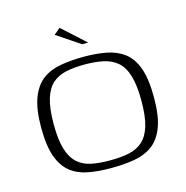

<svg xmlns="http://www.w3.org/2000/svg" viewBox="-95 -700 772 797"><g transform="rotate(-15 291.5 -302.0)"><path d="M287 7Q233 7 189.5 -1Q146 -9 114.5 -33.5Q83 -58 66 -105Q49 -152 49 -231Q49 -311 68 -359Q87 -407 120 -430.5Q153 -454 198.5 -461.5Q244 -469 297 -469Q350 -469 393.5 -460.5Q437 -452 468.5 -428Q500 -404 517 -357Q534 -310 534 -231Q534 -150 515.5 -102.5Q497 -55 464 -31.5Q431 -8 386 -0.5Q341 7 287 7ZM291 -25Q336 -25 371 -32Q406 -39 430.5 -60.5Q455 -82 467.5 -122.5Q480 -163 480 -231Q480 -298 467.5 -339Q455 -380 430.5 -401Q406 -422 371 -429.5Q336 -437 291 -437Q245 -437 210.5 -429.5Q176 -422 152 -401Q128 -380 115.5 -339Q103 -298 103 -231Q103 -163 115.5 -122.5Q128 -82 152 -60.5Q176 -39 210.5 -32Q245 -25 291 -25ZM303 -521 203 -588 230 -611 329 -521Z"/></g></svg>

Font: Genos Light
Style: Regular
Weight: 300
Designer: Robert E. Leuschke
Foundry: Robert E. Leuschke
Version: Version 1.010